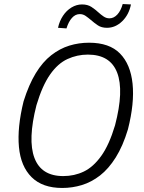

<svg xmlns="http://www.w3.org/2000/svg" viewBox="-20 -925 717 953"><path d="M289 8Q191 8 137 -45.5Q83 -99 74 -195.5Q65 -292 97 -422Q123 -505 157.5 -561.5Q192 -618 234.5 -651Q277 -684 324 -698.5Q371 -713 422 -713Q523 -713 575.5 -659.5Q628 -606 638 -509.5Q648 -413 615 -283Q590 -200 554.5 -143.5Q519 -87 476.5 -54Q434 -21 386.5 -6.5Q339 8 289 8ZM294 -51Q349 -51 396 -73.5Q443 -96 482.5 -151Q522 -206 551 -303Q596 -475 561.5 -564.5Q527 -654 416 -654Q363 -654 315 -632Q267 -610 228.5 -555Q190 -500 161 -403Q117 -231 151 -141Q185 -51 294 -51ZM310 -784 268 -787Q275 -820 292.5 -846.5Q310 -873 335 -888Q360 -903 387 -903Q415 -903 434 -890.5Q453 -878 468 -864Q481 -852 494.5 -843Q508 -834 523 -834Q545 -834 562.5 -853Q580 -872 589 -905L630 -903Q620 -852 586.5 -819.5Q553 -787 511 -787Q484 -787 466 -799Q448 -811 431 -826Q418 -837 405 -846Q392 -855 376 -855Q354 -855 337 -836Q320 -817 310 -784Z"/></svg>

Font: Nunito Sans 7pt Condensed Light
Style: Italic
Weight: 300
Width: 3
Italic angle: -9°
Designer: Vernon Adams
Foundry: Vernon Adams
Version: Version 3.101;gftools[0.9.27]